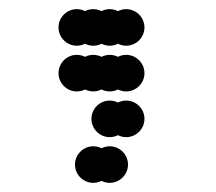

<svg xmlns="http://www.w3.org/2000/svg" viewBox="-20 -200 472 420"><path d="M144 160C144 182 162 200 184 200C190.5 200 196.6 198.4 202 195.7C207.4 198.4 213.5 200 220 200C242 200 260 182 260 160C260 138 242 120 220 120C213.5 120 207.4 121.6 202 124.3C196.6 121.6 190.5 120 184 120C162 120 144 138 144 160ZM180 60C180 82 198 100 220 100C226.5 100 232.6 98.4 238 95.7C243.4 98.4 249.5 100 256 100C278 100 296 82 296 60C296 38 278 20 256 20C249.5 20 243.4 21.6 238 24.3C232.6 21.6 226.5 20 220 20C198 20 180 38 180 60ZM108 -40C108 -18 126 0 148 0C154.5 0 160.6 -1.6 166 -4.3C171.4 -1.6 177.5 0 184 0C190.5 0 196.6 -1.6 202 -4.3C207.4 -1.6 213.5 0 220 0C226.5 0 232.6 -1.6 238 -4.3C243.4 -1.6 249.5 0 256 0C278 0 296 -18 296 -40C296 -62 278 -80 256 -80C249.5 -80 243.4 -78.4 238 -75.7C232.6 -78.4 226.5 -80 220 -80C213.5 -80 207.4 -78.4 202 -75.7C196.6 -78.4 190.5 -80 184 -80C177.5 -80 171.4 -78.4 166 -75.7C160.6 -78.4 154.5 -80 148 -80C126 -80 108 -62 108 -40ZM108 -140C108 -118 126 -100 148 -100C154.5 -100 160.6 -101.6 166 -104.3C171.4 -101.6 177.5 -100 184 -100C190.5 -100 196.6 -101.6 202 -104.3C207.4 -101.6 213.5 -100 220 -100C226.5 -100 232.6 -101.6 238 -104.3C243.4 -101.6 249.5 -100 256 -100C278 -100 296 -118 296 -140C296 -162 278 -180 256 -180C249.5 -180 243.4 -178.4 238 -175.7C232.6 -178.4 226.5 -180 220 -180C213.5 -180 207.4 -178.4 202 -175.7C196.6 -178.4 190.5 -180 184 -180C177.5 -180 171.4 -178.4 166 -175.7C160.6 -178.4 154.5 -180 148 -180C126 -180 108 -162 108 -140Z"/></svg>

Font: Dotrice Condensed
Style: Bold
Weight: 700
Width: 2
Monospace: yes
Designer: Paul Flo Williams
Foundry: His Deeds Are Dust
Version: Version 1.001